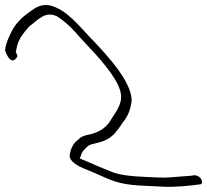

<svg xmlns="http://www.w3.org/2000/svg" viewBox="-198 -644 814 755"><path d="M-172 -431C-164 -412 -149 -398 -137 -412C-131 -418 -125 -425 -136 -438C-134 -447 -133 -456 -130 -466C-122 -495 -103 -518 -83 -540C-71 -550 -59 -559 -48 -568C-29 -581 -8 -596 26 -580C46 -568 80 -539 96 -520C147 -461 211 -403 254 -332C294 -267 276 -237 260 -207C251 -194 242 -178 233 -165C218 -143 197 -128 165 -118L139 -112C130 -109 122 -106 116 -101C112 -97 107 -92 100 -87C87 -74 78 -54 76 -31C76 -8 112 11 135 20C173 34 216 57 256 70C312 88 379 86 442 90C492 93 548 86 588 81C598 81 598 72 594 62C590 52 576 45 567 45C554 47 550 48 527 49C494 51 461 56 426 54C365 51 304 51 252 36C213 21 173 4 135 -13C127 -16 122 -18 116 -21C115 -24 117 -26 119 -28C122 -41 125 -47 135 -57C145 -67 147 -72 163 -77L188 -83C216 -90 235 -101 251 -117L268 -138C273 -145 279 -153 283 -160C298 -178 312 -202 316 -228C341 -302 224 -426 163 -490C112 -542 65 -607 -3 -623C-38 -629 -59 -613 -79 -599C-107 -580 -129 -559 -146 -532C-159 -508 -176 -475 -178 -445Z"/></svg>

Font: Stray Cat
Style: OpSuObl
Weight: 400
Version: Version 1.0